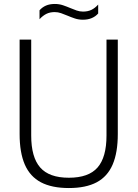

<svg xmlns="http://www.w3.org/2000/svg" viewBox="-20 -940 694 969"><path d="M327.5 9Q241.5 9 186.5 -20Q131.5 -49 105.2 -109.5Q79 -170 79 -263.5V-740H137.5V-256Q137.5 -146.5 182.8 -94.8Q228 -43 327.5 -43Q427.5 -43 472.5 -94.8Q517.5 -146.5 517.5 -256V-740H574.5V-263.5Q574.5 -170 548.5 -109.5Q522.5 -49 468 -20Q413.5 9 327.5 9ZM398.5 -840.5Q376.5 -840.5 357.2 -847Q338 -853.5 320.5 -861Q304 -868 288.2 -873.5Q272.5 -879 256 -879Q232 -879 214 -870Q196 -861 179.5 -843V-888Q193 -903.5 212 -911.8Q231 -920 256.5 -920Q278.5 -920 297.8 -913.5Q317 -907 334.5 -899.5Q351 -892.5 366.8 -887Q382.5 -881.5 399 -881.5Q423 -881.5 441.2 -890.2Q459.5 -899 475.5 -917V-872Q462.5 -857 443.2 -848.8Q424 -840.5 398.5 -840.5Z"/></svg>

Font: Encode Sans SemiCondensed Light
Style: Regular
Weight: 300
Width: 4
Designer: Multiple Designers
Foundry: Impallari Type
Version: Version 3.002